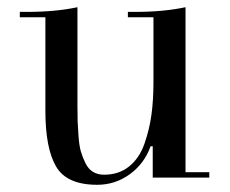

<svg xmlns="http://www.w3.org/2000/svg" viewBox="-20 -493 639 533"><path d="M406 -445H335V-460H356Q434 -460 495 -473V-15H561V0H404V-87H398Q381 -39 340.5 -9.5Q300 20 250 20Q165 20 135.5 -31Q106 -82 106 -185V-445H35V-460H56Q134 -460 195 -473V-199Q195 -171 195.5 -156Q196 -141 198 -114.5Q200 -88 204.5 -72.5Q209 -57 217 -40.5Q225 -24 238 -16Q251 -8 269 -8Q310 -8 338.5 -31Q367 -54 381 -94Q395 -134 400.5 -175Q406 -216 406 -264Z"/></svg>

Font: Elsie Swash Caps
Style: Regular
Weight: 400
Designer: Alejandro Inler
Foundry: Alejandro Inler
Version: 1.001